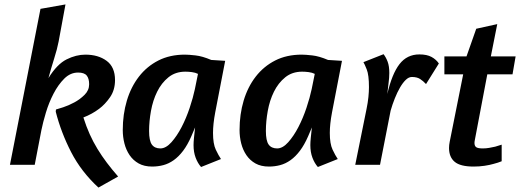

<svg xmlns="http://www.w3.org/2000/svg" viewBox="-20 -745 2351 868"><path d="M137 0H25L163 -705L276 -725L245 -557Q239 -525 224.5 -479Q210 -433 199 -392Q238 -455 281 -476.5Q324 -498 366 -498Q424 -498 462 -470Q500 -442 500 -383Q500 -338 477.5 -305.5Q455 -273 428 -253Q396 -229 357 -214Q370 -173 385.5 -138.5Q401 -104 420.5 -72Q440 -40 463 -9.5Q486 21 514 53L425 103Q347 31 301.5 -57.5Q256 -146 232 -240L233 -250Q241 -252 265.5 -260Q290 -268 316 -282Q342 -296 362.5 -316.5Q383 -337 383 -364Q383 -390 372 -403.5Q361 -417 333 -417Q298 -417 270.5 -389.5Q243 -362 222 -321.5Q201 -281 187.5 -236Q174 -191 167 -156Z M861 -342 875 -411Q863 -417 847.5 -419Q832 -421 818 -421Q773 -421 741.5 -395.5Q710 -370 690.5 -330.5Q671 -291 662.5 -243.5Q654 -196 654 -153Q654 -109 666.5 -91.5Q679 -74 705 -74Q730 -74 755 -102Q780 -130 801 -170.5Q822 -211 837.5 -257.5Q853 -304 861 -342ZM535 -157Q535 -228 553.5 -290Q572 -352 608 -398.5Q644 -445 696 -471.5Q748 -498 816 -498Q833 -498 864 -494.5Q895 -491 935 -474L998 -470L953 -237Q943 -184 943 -144Q943 -95 955.5 -68.5Q968 -42 979 -26L889 10Q874 -7 864.5 -32Q855 -57 855 -89Q855 -102 857 -122.5Q859 -143 862 -169L845 -129Q828 -90 808 -63.5Q788 -37 765.5 -21Q743 -5 718.5 1.5Q694 8 668 8Q632 8 607 -6Q582 -20 566 -43.5Q550 -67 542.5 -96.5Q535 -126 535 -157Z M1389 -342 1403 -411Q1391 -417 1375.5 -419Q1360 -421 1346 -421Q1301 -421 1269.5 -395.5Q1238 -370 1218.5 -330.5Q1199 -291 1190.5 -243.5Q1182 -196 1182 -153Q1182 -109 1194.5 -91.5Q1207 -74 1233 -74Q1258 -74 1283 -102Q1308 -130 1329 -170.5Q1350 -211 1365.5 -257.5Q1381 -304 1389 -342ZM1063 -157Q1063 -228 1081.5 -290Q1100 -352 1136 -398.5Q1172 -445 1224 -471.5Q1276 -498 1344 -498Q1361 -498 1392 -494.5Q1423 -491 1463 -474L1526 -470L1481 -237Q1471 -184 1471 -144Q1471 -95 1483.5 -68.5Q1496 -42 1507 -26L1417 10Q1402 -7 1392.5 -32Q1383 -57 1383 -89Q1383 -102 1385 -122.5Q1387 -143 1390 -169L1373 -129Q1356 -90 1336 -63.5Q1316 -37 1293.5 -21Q1271 -5 1246.5 1.5Q1222 8 1196 8Q1160 8 1135 -6Q1110 -20 1094 -43.5Q1078 -67 1070.5 -96.5Q1063 -126 1063 -157Z M1906 -365Q1893 -379 1879 -388Q1865 -397 1842 -397Q1828 -397 1814.5 -384Q1801 -371 1788.5 -349.5Q1776 -328 1765 -300.5Q1754 -273 1746 -245L1698 0H1586L1637 -252Q1643 -281 1645.5 -306Q1648 -331 1648 -351Q1648 -406 1638 -431Q1628 -456 1623 -464L1714 -500Q1725 -486 1732.5 -466Q1740 -446 1740 -415Q1740 -394 1736.5 -368.5Q1733 -343 1731 -320Q1752 -411 1786 -455Q1820 -499 1876 -499Q1910 -499 1931 -487.5Q1952 -476 1964 -458Z M1989 -490H2089L2133 -615L2228 -636L2199 -490H2311L2297 -409H2183L2127 -114Q2126 -109 2125.5 -105.5Q2125 -102 2125 -99Q2125 -85 2133 -79.5Q2141 -74 2163 -74Q2177 -74 2191.5 -76.5Q2206 -79 2219 -82Q2234 -86 2248 -91V-16Q2231 -9 2211 -4Q2194 1 2170.5 4.5Q2147 8 2121 8Q2061 8 2035.5 -13.5Q2010 -35 2010 -76Q2010 -89 2013 -104L2074 -409H1989Z"/></svg>

Font: Amaranth
Style: Italic
Weight: 400
Designer: Gesine Todt
Foundry: Gesine Todt
Version: Version 1.001